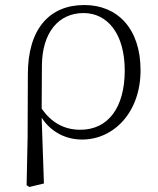

<svg xmlns="http://www.w3.org/2000/svg" viewBox="-20 -542 631 765"><path d="M86 196 97 203 155 189 146 -73C183 -16 242 14 307 14C433 14 540 -94 540 -262C540 -429 447 -522 316 -522C178 -522 91 -428 91 -246L90 5ZM146 -109 147 -281C148 -412 213 -490 313 -490C407 -490 477 -409 477 -261C477 -115 412 -25 300 -25C234 -25 184 -55 146 -109Z"/></svg>

Font: Noto Serif CJK HK ExtraLight
Style: Regular
Weight: 200
Designer: Ryoko NISHIZUKA 西塚涼子 (kana & ideographs); Frank Grießhammer (Latin, Greek & Cyrillic); Wenlong ZHANG 张文龙 (bopomofo); San
Foundry: Adobe
Version: Version 2.001;hotconv 1.1.0;makeotfexe 2.6.0